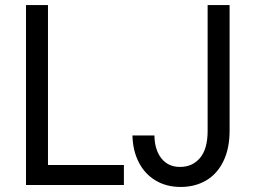

<svg xmlns="http://www.w3.org/2000/svg" viewBox="-20 -740 1022 768"><path d="M84 -719.7H171.9V-80.1H475.6V0H84ZM509.8 -198.2H597.7Q598.6 -140.6 625.7 -106.4Q652.8 -72.3 700.2 -72.3Q750 -72.3 780.3 -108.4Q810.5 -144.5 810.5 -215.8V-719.7H898.4V-217.8Q898.4 -145 873 -94Q847.7 -43 803.5 -17.6Q759.3 7.8 703.1 7.8Q645.5 7.8 602.3 -18.1Q559.1 -43.9 535.2 -90.6Q511.2 -137.2 509.8 -198.2Z"/></svg>

Font: Reddit Sans Strawberry
Style: Regular
Weight: 400
Designer: Stephen Hutchings
Foundry: Reddit
Version: Version 1.013